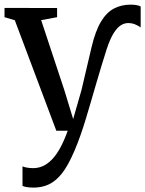

<svg xmlns="http://www.w3.org/2000/svg" viewBox="-20 -578 642 849"><path d="M127.5 251.5Q112 251.5 99.2 249.5Q86.5 247.5 79.5 244V157.5Q86 161 99.5 163.2Q113 165.5 127 165.5Q149.5 165.5 170 156.2Q190.5 147 209.8 127.2Q229 107.5 246.2 76Q263.5 44.5 279.5 0H229L45.5 -488.5L0 -502V-543L232.5 -542.5V-502L162 -489L264 -181L303.5 -51.5L340.5 -180.5L385 -370Q402 -441.5 426.5 -482.2Q451 -523 483.8 -540.2Q516.5 -557.5 558 -557.5Q571.5 -557.5 583 -555.5Q594.5 -553.5 602 -549.5V-457Q589.5 -465.5 576 -470.8Q562.5 -476 546.5 -476Q530 -476 514 -466Q498 -456 482.5 -431.2Q467 -406.5 452 -361.5Q441 -327 429 -287.8Q417 -248.5 405 -207Q393 -165.5 381.2 -125.2Q369.5 -85 358.5 -49Q347.5 -13 337.5 15.5Q310 94.5 281.2 147Q252.5 199.5 216 225.5Q179.5 251.5 127.5 251.5Z"/></svg>

Font: Merriweather 48pt
Style: Regular
Weight: 400
Version: Version 2.100